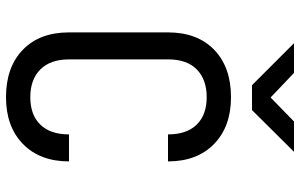

<svg xmlns="http://www.w3.org/2000/svg" viewBox="-200 -790 1000 640"><g transform="rotate(90 300.0 -470.0)"><path d="M304 10Q204 10 146 -46Q88 -102 88 -200V-530Q88 -628 146 -684Q204 -740 304 -740Q402 -740 460 -683.5Q518 -627 518 -530H428Q428 -592 395.5 -625.5Q363 -659 304 -659Q245 -659 211.5 -626Q178 -593 178 -531V-200Q178 -138 211.5 -104.5Q245 -71 304 -71Q363 -71 395.5 -104.5Q428 -138 428 -200H518Q518 -103 460 -46.5Q402 10 304 10ZM264 -810 124 -950H223L305 -872L385 -950H486L347 -810Z"/></g></svg>

Font: JetBrainsMono NF
Style: Regular
Weight: 400
Designer: Philipp Nurullin, Konstantin Bulenkov
Foundry: JetBrains
Version: Version 2.251; ttfautohint (v1.8.3);Nerd Fonts 2.2.2